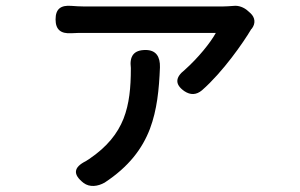

<svg xmlns="http://www.w3.org/2000/svg" viewBox="-20 -567 1020 653"><path d="M487 -455C587 -455 689 -455 714 -455C696 -422 654 -370 608 -329C576 -304 574 -280 607 -257C628 -243 648 -244 667 -260C738 -322 808 -423 834 -467C835 -468 835 -469 836 -469C850 -487 848 -507 832 -522L823 -530C810 -542 791 -549 775 -547C762 -546 747 -545 737 -545C714 -545 608 -545 500 -545C393 -545 287 -545 266 -545C252 -545 237 -546 223 -547C187 -550 169 -537 169 -501C169 -466 187 -452 222 -454C237 -455 251 -455 266 -455C287 -455 386 -455 487 -455ZM400 -163C380 -113 345 -68 283 -26C279 -24 276 -21 272 -19C230 2 227 26 264 55C285 71 313 67 336 54C418 0 464 -61 490 -129C514 -193 521 -262 524 -338C525 -374 511 -397 475 -397C435 -397 420 -376 425 -336C425 -335 425 -334 425 -333C425 -270 420 -214 400 -163Z"/></svg>

Font: GenSenRounded2 TW M
Style: Regular
Weight: 500
Version: Version 2.100;PS 2.1;hotconv 16.6.51;makeotf.lib2.5.65220 DE